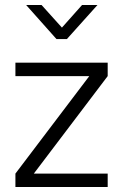

<svg xmlns="http://www.w3.org/2000/svg" viewBox="-20 -752 495 772"><path d="M249 -595 372 -732H310L229 -641L147 -732H85L207 -595ZM339 -446 42 -54V0H413V-54H116L413 -446V-500H42V-446Z"/></svg>

Font: RazerF5 Light
Style: Regular
Weight: 300
Foundry: Razer Inc.
Version: Version 2